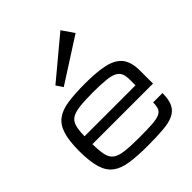

<svg xmlns="http://www.w3.org/2000/svg" viewBox="-251 -1097 1267 1267"><g transform="rotate(-45 382.5 -463.5)"><path d="M706.5 -167Q706.5 -104 688 -67.9Q668.9 -31.7 630.4 -15.1Q593.8 1.5 532.2 5.9Q480.5 10.7 389.6 10.7Q299.8 10.7 230 1Q163.6 -8.8 124 -38.1Q83.5 -67.4 65.4 -126.5Q46.9 -188 46.9 -284.2Q46.9 -381.8 64.9 -437.5Q82.5 -495.1 122.6 -524.4Q162.6 -554.2 228 -563.5Q297.9 -573.2 387.2 -573.2Q499 -573.2 565.9 -558.1Q636.7 -543 671.9 -500.5Q706.5 -457 706.5 -376V-255.4H141.1Q142.1 -192.4 149.9 -155.3Q158.2 -117.7 183.1 -98.6Q208 -79.6 257.8 -73.7Q302.2 -67.4 389.6 -67.4Q463.9 -67.4 509.8 -70.3Q554.7 -73.2 579.1 -83.5Q602.5 -93.3 610.8 -113.3Q619.1 -135.3 619.1 -167ZM387.2 -495.1Q307.6 -495.1 259.3 -489.3Q210.4 -483.4 185.1 -466.8Q159.7 -450.2 150.9 -416.5Q142.1 -386.2 141.1 -329.1H616.7V-376Q616.7 -413.1 608.9 -434.6Q601.1 -457 577.1 -471.2Q553.7 -484.9 508.3 -489.7Q455.6 -495.1 387.2 -495.1ZM242.2 -702.1 523.4 -936.5 581.1 -852.5 273.4 -655.3Z"/></g></svg>

Font: Michroma+
Style: Regular
Weight: 400
Designer: beogot
Foundry: beogot
Version: Version